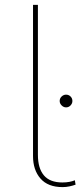

<svg xmlns="http://www.w3.org/2000/svg" viewBox="-20 -762 329 785"><path d="M236 3Q176 3 145.5 -32Q115 -67 115 -124V-742H135V-129Q135 -74 159.5 -45Q184 -16 235 -16Q251 -16 264 -18.5Q277 -21 286 -25L289 -7Q278 -3 264 0Q250 3 236 3ZM250 -323Q240 -323 232 -331Q224 -339 224 -349Q224 -360 232 -367.5Q240 -375 250 -375Q261 -375 268.5 -367.5Q276 -360 276 -349Q276 -339 268.5 -331Q261 -323 250 -323Z"/></svg>

Font: Montserrat Alternates Thin
Style: Regular
Weight: 100
Designer: Julieta Ulanovsky
Foundry: Julieta Ulanovsky
Version: Version 9.000